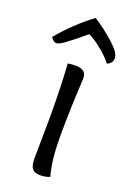

<svg xmlns="http://www.w3.org/2000/svg" viewBox="-165 -730 539 785"><g transform="rotate(20 104.5 -338.0)"><path d="M110 -679Q157 -649 198.5 -611.5Q240 -574 240 -551.5Q240 -529 217 -519Q198 -543 171 -565.5Q144 -588 126 -598L108 -608Q102 -603 89.5 -592.5Q77 -582 69.5 -576Q62 -570 51 -561.5Q40 -553 32.5 -547.5Q25 -542 18 -537Q2 -527 -8 -527Q-18 -527 -31 -545Q33 -622 110 -679ZM71 -54 73 -231Q73 -374 66 -465Q82 -468 100 -468Q147 -468 147 -430Q147 -425 145 -390Q139 -283 139 -175.5Q139 -68 158 -5Q140 3 115.5 3Q91 3 81 -10Q71 -23 71 -54Z"/></g></svg>

Font: Overlock
Style: Regular
Weight: 400
Designer: Dario Muhafara
Foundry: Dario Manuel Muhafara
Version: Version 1.001